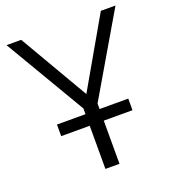

<svg xmlns="http://www.w3.org/2000/svg" viewBox="-135 -845 856 949"><g transform="rotate(-20 293.0 -371.0)"><path d="M107 -288V-227H257V0H331V-227H482V-288H331V-317L580 -742H503L295 -380L84 -742H7L257 -318V-288Z"/></g></svg>

Font: Cheyenne Sans Light
Style: Regular
Weight: 300
Designer: The Public Sans project authors (U.S. Web Design System), Libre Franklin designed by Pablo Impallari and Rodrigo Fuenzal
Foundry: The Cheyenne Sans Project Authors
Version: Version 2.007